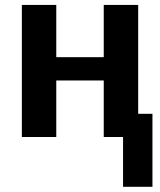

<svg xmlns="http://www.w3.org/2000/svg" viewBox="-20 -548 640 768"><path d="M589.8 -92.8V199.2H472.2V0H395V-226.1H205.1V0H67.4V-528.3H205.1V-319.3H395V-528.3H532.7V-92.8Z"/></svg>

Font: Liberation Mono
Style: Bold
Weight: 700
Monospace: yes
Designer: Steve Matteson
Foundry: Ascender Corporation
Version: Version 2.1.5